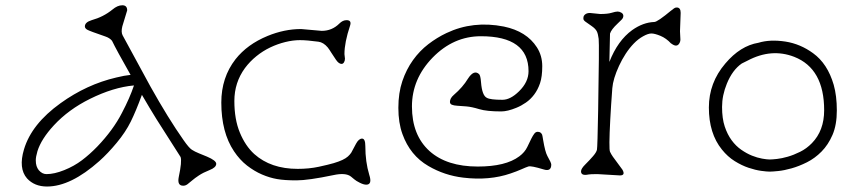

<svg xmlns="http://www.w3.org/2000/svg" viewBox="-20 -696 3216 718"><path d="M665 -1.5Q642.1 -1.5 648.4 -33.7Q661.1 -93.3 655.3 -108.9L565.4 -250Q539.6 -291.5 510.7 -341.3Q488.3 -280.3 469 -241.2Q449.7 -202.1 416.5 -162.1Q383.3 -122.1 351.6 -93.8Q244.6 1.5 155.8 1.5Q108.9 1.5 81.1 -28.8Q48.3 -66.4 69.8 -137.7Q98.1 -232.4 206.5 -310.1Q304.2 -380.4 415 -406.2Q444.8 -413.6 468.3 -416Q415 -509.8 398.9 -543.5Q390.1 -554.2 374 -559.6Q314 -580.1 305.7 -585.2Q297.4 -590.3 297.4 -597.2Q297.4 -612.8 322.8 -620.6Q366.7 -632.8 400.4 -660.2Q419.4 -676.3 437.5 -676.3Q455.6 -676.3 455.6 -657.2L437.5 -597.7Q432.1 -576.2 438.5 -564L542 -373.5Q609.4 -252.9 666.5 -171.9Q686.5 -143.1 697.5 -136Q708.5 -128.9 724.1 -122.6Q739.7 -116.2 753.9 -110.4Q788.6 -95.7 788.6 -83.5Q788.6 -69.8 763.9 -60.1Q739.3 -50.3 723.9 -40Q708.5 -29.8 698.5 -21.2Q688.5 -12.7 681.2 -7.1Q673.8 -1.5 665 -1.5ZM120.1 -130.9Q113.8 -109.4 113.8 -96.7Q113.8 -84 116.7 -75.2Q119.6 -66.4 125 -59.6Q137.7 -44.9 153.8 -44.9Q183.1 -44.9 220.2 -59.8Q257.3 -74.7 286.6 -96.9Q315.9 -119.1 343.8 -147.9Q403.3 -210 436 -273.9Q465.3 -329.6 481 -376.5Q403.8 -369.6 316.4 -326.2Q236.3 -286.6 181.6 -227.5Q134.3 -176.3 120.1 -130.9Z M1346.2 -149.4Q1346.2 -90.8 1360.8 -42.5Q1373 -5.4 1349.6 -5.4Q1339.8 -5.4 1325.7 -12.5Q1311.5 -19.5 1304.9 -25.4Q1298.3 -31.2 1292.5 -35.6Q1272.9 -51.3 1226.1 -41Q1132.8 -21.5 1088.4 -21.5Q1043.9 -21.5 1016.1 -26.4Q988.3 -31.2 959.7 -43.5Q931.2 -55.7 903.8 -76.9Q876.5 -98.1 855 -130.4Q807.6 -201.2 807.6 -312.5Q807.6 -406.2 860.8 -474.6Q904.8 -530.3 980.5 -561.5Q1043.5 -587.4 1106 -587.4L1183.1 -580.6Q1221.7 -580.6 1249 -607.9Q1261.7 -620.6 1275.9 -620.6Q1295.9 -620.6 1289.1 -600.1Q1268.1 -537.1 1268.1 -493.7Q1268.1 -493.7 1270 -476.6Q1270 -468.8 1266.4 -462.9Q1262.7 -457 1257.3 -457Q1247.1 -457 1236.6 -472.2Q1226.1 -487.3 1219.2 -498.5Q1212.4 -509.8 1205.6 -518.6Q1189.5 -537.6 1170.9 -540Q1127.4 -545.9 1101.6 -545.9Q1075.7 -545.9 1046.9 -538.8Q1018.1 -531.7 990.5 -518.6Q962.9 -505.4 938.7 -485.8Q914.6 -466.3 896 -441.4Q856.4 -387.2 856.4 -318.4Q856.4 -249.5 877 -200Q897.5 -150.4 930.7 -120.1Q992.7 -64.5 1093.3 -64.5Q1135.7 -64.5 1171.9 -72.3Q1208 -80.1 1227.8 -85.9Q1247.6 -91.8 1260.5 -97.9Q1273.4 -104 1281 -110.8Q1288.6 -117.7 1293.5 -125L1311.5 -158.7Q1321.8 -177.7 1334 -177.7Q1346.2 -177.7 1346.2 -149.4Z M2041.5 -80.6Q2041.5 -53.2 2012.7 -62.5Q1965.8 -76.7 1956.1 -73.5Q1946.3 -70.3 1929.4 -62.7Q1912.6 -55.2 1889.6 -47.4Q1810.1 -20 1712.4 -31.7Q1642.1 -40 1582 -75.2Q1513.7 -114.7 1484.9 -194.8Q1469.7 -236.8 1469.7 -292.7Q1469.7 -348.6 1484.6 -392.6Q1499.5 -436.5 1524.4 -471.2Q1549.3 -505.9 1581.8 -530.8Q1614.3 -555.7 1649.4 -572.3Q1749 -619.6 1864.3 -596.7Q1949.2 -579.1 1987.8 -519Q2007.8 -487.8 2007.8 -448.5Q2007.8 -409.2 1999.5 -384.8Q1991.2 -360.4 1977.5 -342.3Q1963.9 -324.2 1946.5 -312.3Q1929.2 -300.3 1911.1 -293Q1877.9 -279.3 1854.5 -279.3Q1800.3 -279.3 1772.2 -287.8Q1744.1 -296.4 1724.1 -298.1Q1704.1 -299.8 1690.4 -300.5Q1676.8 -301.3 1669.7 -304.4Q1662.6 -307.6 1662.6 -314.9Q1662.6 -328.6 1676.8 -340.8Q1710.9 -370.1 1730 -401.9Q1752.4 -436.5 1771.5 -418.9Q1776.9 -414.1 1778.8 -388.7Q1782.7 -338.4 1800.8 -330.1Q1813.5 -322.8 1858.9 -322.8Q1888.7 -322.8 1920.9 -354.5Q1956.5 -389.2 1956.5 -429.7Q1956.5 -560.5 1778.3 -560.5Q1675.8 -560.5 1597.7 -480.5Q1520.5 -400.9 1520.5 -297.9Q1520.5 -190.4 1586.4 -130.9Q1650.9 -73.2 1766.6 -73.2Q1871.1 -73.2 1921.9 -111.3Q1942.4 -126.5 1951.9 -146.5Q1961.4 -166.5 1967 -177.7Q1972.7 -189 1978 -196Q1983.4 -203.1 1990.5 -203.1Q1997.6 -203.1 2001.5 -200Q2005.4 -196.8 2007.3 -192.4Q2008.3 -190.4 2011.2 -171.9Q2018.6 -127.9 2026.9 -112.8Q2041.5 -87.4 2041.5 -80.6Z M2298.3 -40 2214.4 -44.9Q2187 -44.9 2180.7 -43.5Q2152.8 -37.6 2152.8 -55.2Q2152.8 -65.4 2169.2 -81.5Q2185.5 -97.7 2198.2 -112.5Q2210.9 -127.4 2212.4 -136.7Q2214.4 -147 2216.8 -282.2Q2221.2 -531.7 2218.8 -550.5Q2216.3 -569.3 2212.4 -577.6Q2207.5 -588.4 2192.1 -598.9Q2176.8 -609.4 2169.2 -615Q2161.6 -620.6 2161.6 -626.2Q2161.6 -631.8 2162.6 -634.8Q2163.6 -637.7 2166.5 -640.6Q2173.3 -647.5 2186 -647.5L2224.6 -643.6Q2252.4 -643.6 2267.3 -648.2Q2282.2 -652.8 2289.6 -652.8Q2296.9 -652.8 2304 -648.4Q2311 -644 2311 -636.5Q2311 -628.9 2304.4 -622.3Q2297.9 -615.7 2289.6 -607.9Q2265.6 -585.4 2261.2 -570.3L2258.8 -464.4Q2290 -544.4 2344.2 -583.5Q2384.8 -612.3 2426.8 -613.8Q2438.5 -613.8 2491.2 -657.7H2491.7Q2495.6 -660.6 2500 -664.3Q2504.4 -668 2510.7 -668Q2525.4 -668 2525.4 -647.9L2522.9 -579.1L2524.4 -548.3Q2524.4 -540 2520 -533.2Q2510.3 -517.6 2489.7 -533.7V-533.2Q2471.2 -553.2 2449.7 -562Q2428.2 -570.8 2416 -570.8Q2403.8 -570.8 2385.3 -560.5Q2366.7 -550.3 2350.3 -533.4Q2334 -516.6 2319.8 -494.9Q2305.7 -473.1 2294.9 -449.7Q2272.5 -400.9 2269.8 -366.2Q2267.1 -331.5 2265.4 -304.4Q2263.7 -277.3 2262.2 -250.5Q2256.3 -138.7 2261.2 -128.4Q2266.1 -118.2 2272 -109.9L2307.6 -61.5Q2319.8 -40 2298.3 -40Z M2679.7 -136.7Q2630.9 -196.8 2630.9 -293.9Q2630.9 -386.7 2692.4 -458.5Q2748.5 -524.9 2816.4 -536.1Q2859.4 -549.3 2917.5 -540.5Q2973.1 -531.7 3020.5 -497.1Q3074.7 -458 3097.7 -378.9Q3109.4 -337.4 3109.4 -283.2Q3109.4 -229 3093.3 -191.7Q3077.1 -154.3 3052.2 -129.2Q3027.3 -104 2997.6 -89.1Q2967.8 -74.2 2939.9 -66.4Q2912.1 -58.6 2890.1 -56.4Q2868.2 -54.2 2857.9 -54.2Q2847.7 -54.2 2826.2 -57.1Q2804.7 -60.1 2779.3 -68.6Q2753.9 -77.1 2727.5 -93.5Q2701.2 -109.9 2679.7 -136.7ZM3016.1 -160.6Q3062 -207.5 3062 -283.7Q3062 -439.5 2950.2 -483.4Q2864.7 -516.6 2775.4 -469.2Q2763.2 -462.9 2753.9 -458.5Q2719.2 -434.6 2698.2 -383.3Q2680.2 -339.4 2680.2 -296.1Q2680.2 -252.9 2690.2 -222.9Q2700.2 -192.9 2716.1 -171.4Q2731.9 -149.9 2752 -136Q2772 -122.1 2792 -114Q2812 -106 2830.1 -102.8Q2848.1 -99.6 2857.9 -99.6Q2867.7 -99.6 2885.5 -101.6Q2903.3 -103.5 2925.5 -109.9Q2947.8 -116.2 2971.9 -128.2Q2996.1 -140.1 3016.1 -160.6Z"/></svg>

Font: Snowburst One
Style: Regular
Weight: 400
Designer: Annet Stirling
Foundry: Annet Stirling
Version: Version 1.001